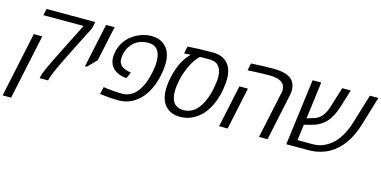

<svg xmlns="http://www.w3.org/2000/svg" viewBox="-118 -1082 3502 1763"><g transform="rotate(15 1632.5 -200.0)"><path d="M597.7 -567.4 471.7 -318.4Q394 -163.1 375 -120.1Q338.9 -37.1 335 -16.6L331.1 0H250.5L254.4 -16.6Q260.7 -49.3 290 -111.8Q319.3 -174.3 333 -201.7Q383.3 -304.2 396 -328.1L516.6 -567.4H134.3L147.5 -629.9H610.8ZM43.9 240.7H-36.6L94.2 -376.5H174.8Z M723.1 -295.9 641.1 -212.9H624.5L713.4 -629.9H794.4Z M852.1 -360.4Q852.1 -385.3 858.4 -414.6Q869.6 -468.3 899.9 -512.2Q930.2 -556.2 970.2 -583Q1053.7 -639.6 1143.6 -639.6Q1249 -639.6 1300.3 -562.5Q1333.5 -513.2 1333.5 -430.7Q1333.5 -379.4 1318.1 -305.9Q1302.7 -232.4 1270 -168.9Q1237.3 -105.5 1194.8 -67.4Q1110.4 9.8 1005.9 9.8Q922.9 9.8 848.1 0L824.7 -3.4L839.8 -73.2Q839.8 -72.8 862.8 -69.1Q885.7 -65.4 930.4 -61.8Q975.1 -58.1 1015.9 -58.1Q1056.6 -58.1 1088.4 -72.5Q1120.1 -86.9 1143.1 -110.8Q1166 -134.8 1185.1 -168.9Q1218.3 -228.5 1236.3 -314.9Q1249.5 -377 1249.5 -422.4Q1249.5 -482.9 1230 -519Q1217.3 -543 1191.9 -557.4Q1166.5 -571.8 1130.1 -571.8Q1093.8 -571.8 1062.7 -561.8Q1031.7 -551.8 1010.5 -535.9Q989.3 -520 972.7 -499Q942.9 -460.4 933.1 -414.6Q927.7 -389.6 927.7 -363Q927.7 -336.4 941.9 -315.4Q963.9 -281.7 1025.4 -270L1046.4 -266.1L1020.5 -206.1L1002.4 -208.5Q918.9 -219.7 879.4 -272.5Q852.1 -307.6 852.1 -360.4Z M1724.6 -639.6Q1835.9 -639.6 1884.8 -562.5Q1915 -515.1 1915 -436.5Q1915 -383.3 1899.4 -307.9Q1883.8 -232.4 1851.1 -168.9Q1818.4 -105.5 1776.1 -67.1Q1733.9 -28.8 1686.3 -9.5Q1638.7 9.8 1586.9 9.8Q1535.2 9.8 1495.8 -9Q1456.5 -27.8 1430.2 -67.4Q1397 -116.7 1397 -199.2Q1397 -250.5 1410.2 -314.9Q1429.7 -406.2 1463.9 -469.5Q1498 -532.7 1535.6 -566.4L1472.7 -562.5L1487.3 -631.3Q1591.8 -639.6 1724.6 -639.6ZM1481 -205.6Q1481 -147 1500 -110.8Q1513.2 -86.9 1538.6 -72.5Q1564 -58.1 1601.1 -58.1Q1638.2 -58.1 1669.9 -72.5Q1701.7 -86.9 1724.4 -110.8Q1747.1 -134.8 1765.6 -168.9Q1813 -253.4 1828.1 -378.9Q1832 -406.7 1832 -421.9Q1832 -437 1832 -438.5Q1831.5 -495.1 1803.7 -532.7Q1775.4 -570.3 1710 -570.3L1622.6 -569.3Q1576.7 -527.8 1542.7 -456.3Q1508.8 -384.8 1494.9 -318.8Q1481 -252.9 1481 -205.6Z M2493.2 -574.2Q2516.6 -539.1 2516.6 -491.7Q2516.6 -467.8 2510.3 -439.5L2417 0H2335.9L2429.7 -440.4Q2434.1 -456.5 2434.1 -466.3Q2434.1 -476.1 2432.6 -487.5Q2431.2 -499 2425.5 -512.7Q2419.9 -526.4 2408.4 -536.4Q2397 -546.4 2383.8 -553Q2370.6 -559.6 2353.5 -563.5Q2320.8 -570.8 2284.2 -570.8Q2204.6 -570.8 2110.4 -565.4L2076.2 -563.5L2090.8 -632.3Q2206.1 -639.6 2300.3 -639.6Q2448.7 -639.6 2493.2 -574.2ZM2037.6 0H1956.5L2042 -401.9H2123Z M2830.6 -63Q2926.8 -63 3007.3 -130.9Q3047.9 -165 3081.5 -222.2Q3115.2 -279.3 3138.2 -355L3221.7 -629.4H3302.2L3219.7 -355Q3185.5 -241.2 3127.4 -162.1Q3105 -131.3 3072 -100.6Q3039.1 -69.8 3001 -48.3Q2962.9 -26.9 2912.1 -13.4Q2861.3 0 2804.2 0H2595.2L2676.8 -629.9H2758.8L2713.4 -277.8L2782.7 -299.3Q2863.3 -323.7 2897.9 -435.1L2958.5 -629.9H3039.6L2988.3 -464.4Q2954.1 -354 2897 -298.8Q2875 -277.3 2843 -259.3Q2811 -241.2 2772 -231.9L2704.6 -214.8L2685.1 -63Z"/></g></svg>

Font: Open Sans Hebrew
Style: Italic
Weight: 400
Italic angle: -12°
Foundry: Ascender Corporation, Yanek Iontef
Version: Version 2.001;PS 002.001;hotconv 1.0.70;makeotf.lib2.5.58329